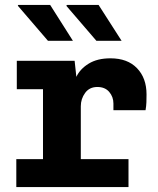

<svg xmlns="http://www.w3.org/2000/svg" viewBox="-20 -757 640 777"><path d="M46 0V-113H154V-396H48V-511H282L289 -446Q304 -478 339 -499.5Q374 -521 427 -521Q496 -521 534.5 -481Q573 -441 573 -375Q573 -359 572.5 -343.5Q572 -328 569 -311H439V-338Q439 -365 422 -385Q405 -405 374 -405Q342 -405 324.5 -381Q307 -357 307 -327V-113H500V0ZM370 -592 248 -734 252 -737H379L472 -592ZM174 -592 52 -734 54 -737H183L275 -592Z"/></svg>

Font: Chivo Mono
Style: Bold
Weight: 700
Monospace: yes
Designer: Hector Gatti
Foundry: Omnibus-Type
Version: Version 1.008; ttfautohint (v1.8.4.7-5d5b)